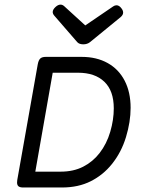

<svg xmlns="http://www.w3.org/2000/svg" viewBox="-20 -832 640 852"><path d="M322.8 -645 221.2 -762.2Q213.9 -770.5 213.9 -778.8Q213.9 -789.1 225.6 -800.3Q237.3 -811.5 248.5 -811.5Q256.8 -811.5 264.2 -805.2L358.4 -719.2L482.4 -803.7Q489.3 -808.6 497.1 -808.6Q508.8 -808.6 519 -794.9Q526.4 -785.6 526.4 -775.9Q526.4 -765.6 515.1 -755.9L379.4 -645Q367.2 -635.3 349.6 -635.3Q331.5 -635.3 322.8 -645ZM559.6 -353.5Q559.6 -291.5 539.1 -223.9Q518.6 -156.2 476.6 -104Q438 -55.7 382.8 -27.8Q327.6 0 254.9 0H83Q68.8 0 62.3 -5.1Q55.7 -10.3 55.7 -22.5Q55.7 -29.3 56.6 -33.2L147.5 -546.4Q150.9 -564.9 158.7 -572.3Q166.5 -579.6 183.1 -579.6H342.3Q408.7 -579.6 457.8 -552.2Q506.8 -524.9 533.2 -473.9Q559.6 -422.9 559.6 -353.5ZM213.9 -509.3 136.7 -70.3H249Q306.2 -70.3 349.1 -92.3Q392.1 -114.3 421.9 -152.8Q453.6 -193.8 469.2 -247.1Q484.9 -300.3 484.9 -351.1Q484.9 -429.2 443.1 -469.2Q401.4 -509.3 326.2 -509.3Z"/></svg>

Font: Courier Prime Sans
Style: Italic
Weight: 400
Italic angle: -10°
Designer: Alan Dague-Greene
Foundry: Quote-Unquote Apps
Version: Version 3.020